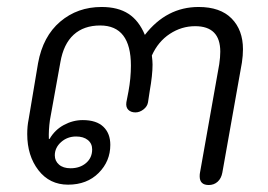

<svg xmlns="http://www.w3.org/2000/svg" viewBox="-20 -520 768 550"><path d="M552 -15Q552 -22 553 -26L608 -336Q611 -356 611 -372Q611 -445 539 -445Q500 -445 466.5 -423Q433 -401 415 -361Q417 -345 417 -335Q417 -305 409 -260L404 -227Q402 -215 391 -206.5Q380 -198 368 -198Q355 -198 347.5 -205.5Q340 -213 342 -227L348 -258Q355 -296 355 -332Q355 -447 267 -447Q220 -447 191 -420.5Q162 -394 153 -342L123 -176Q119 -147 120 -122H122Q137 -148 163 -162Q189 -176 217 -176Q256 -176 276 -157Q296 -138 296 -105Q296 -58 262.5 -24.5Q229 9 175 9Q122 9 90 -32.5Q58 -74 58 -136Q58 -159 62 -178L89 -339Q103 -416 152.5 -458Q202 -500 271 -500Q318 -500 348 -480.5Q378 -461 395 -420Q457 -500 549 -500Q611 -500 643.5 -467Q676 -434 676 -379Q676 -361 673 -341L617 -26Q614 -9 603.5 0.5Q593 10 578 10Q552 10 552 -15ZM244 -92Q244 -109 231.5 -119Q219 -129 198 -129Q173 -129 155 -113Q137 -97 137 -75Q137 -59 149 -48.5Q161 -38 182 -38Q209 -38 226.5 -53Q244 -68 244 -92Z"/></svg>

Font: Kodchasan Light
Style: Italic
Weight: 300
Italic angle: -10°
Version: Version 1.000; ttfautohint (v1.6)